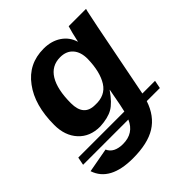

<svg xmlns="http://www.w3.org/2000/svg" viewBox="-203 -673 1017 1017"><g transform="rotate(-45 305.0 -165.0)"><path d="M583 0 574 45H476Q448 129 384.5 168.5Q321 208 210 208Q40 208 3 97L140 72Q160 117 227 117Q307 117 338 45H-1L8 0H353Q358 -16 380 -136H379Q339 -78 303 -57.5Q267 -37 206 -34Q130 -34 85 -83Q40 -132 40 -212Q40 -360 106 -448Q172 -538 286 -538Q344 -538 385 -510.5Q426 -483 440 -436H441Q444 -451 453 -488Q460 -516 464 -528H594L590 -513L570 -417L488 0ZM413 -335Q413 -386 387.5 -415Q362 -444 316 -444Q251 -444 217.5 -389Q184 -334 184 -231Q184 -134 268 -134Q342 -130 376.5 -184.5Q411 -239 413 -335Z"/></g></svg>

Font: Libra Sans
Style: Bold Italic
Weight: 700
Italic angle: -12°
Foundry: Context Ltd
Version: Version 1.002